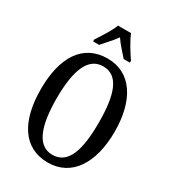

<svg xmlns="http://www.w3.org/2000/svg" viewBox="-222 -1048 1054 1175"><g transform="rotate(30 305.5 -460.5)"><path d="M175 -784V-771H218C244 -803 280 -838 305 -875C329 -838 366 -801 391 -771H435V-784C409 -822 368 -886 351 -931H259C242 -886 200 -822 175 -784ZM305 10C473 10 566 -137 566 -358C566 -580 473 -725 306 -725C129 -725 44 -580 44 -359C44 -137 129 10 305 10ZM305 -45C200 -45 156 -161 156 -358C156 -555 200 -670 306 -670C415 -670 454 -555 454 -358C454 -161 415 -45 305 -45Z"/></g></svg>

Font: Noto Serif Ethiopic ExtraCondensed Medium
Style: Regular
Weight: 500
Width: 2
Designer: Monotype Design Team
Foundry: Monotype Imaging Inc.
Version: Version 2.102